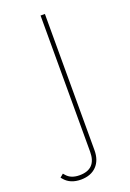

<svg xmlns="http://www.w3.org/2000/svg" viewBox="-201 -537 552 815"><g transform="rotate(-20 74.5 -129.5)"><path d="M-40 184.6Q-20.5 208 18.6 208Q94.2 208 94.2 129.4V-485.8H113.8V129.4Q113.8 174.8 88.9 200.7Q63.5 227.1 18.6 227.5Q-29.8 227.5 -55.2 197.3L-61.5 189.9L-46.4 177.2Z"/></g></svg>

Font: Fortheenas_01
Style: Regular
Weight: 100
Designer: Situjuh Nazara
Version: Version 1.10 September 8, 2014